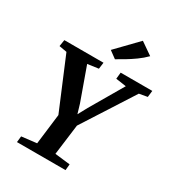

<svg xmlns="http://www.w3.org/2000/svg" viewBox="-230 -1137 1166 1274"><g transform="rotate(30 353.0 -500.0)"><path d="M98.5 0 103.5 -46.5 218.5 -60 247 -292.5 83.5 -682.5 24.5 -693 32.5 -743H332.5L326 -693.5L242.5 -682L332.5 -431L353.5 -360.5L391.5 -430.5L538.5 -682L459 -693.5L464 -743H706.5L700.5 -693.5L638 -682.5L388.5 -293.5L358.5 -60L475 -46.5L470.5 0ZM386.5 -801 332 -841 486 -1000 579 -935.5Q549.5 -905.5 514.5 -880.5Q479.5 -855.5 446 -835.5Q412.5 -815.5 386.5 -801Z"/></g></svg>

Font: Merriweather
Style: Bold Italic
Weight: 700
Italic angle: -7.8°
Version: Version 2.101